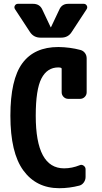

<svg xmlns="http://www.w3.org/2000/svg" viewBox="-20 -990 540 1020"><path d="M407.2 -724.6Q421.9 -720.7 431.2 -708.5Q440.4 -696.3 440.4 -679.7V-500Q440.4 -485.4 430.2 -475.1Q419.9 -464.8 405.3 -464.8H342.8Q328.1 -464.8 317.9 -475.1Q307.6 -485.4 307.6 -500V-624Q307.6 -628.9 303.7 -629.9Q295.9 -631.8 290 -631.8Q230.5 -631.8 200.2 -573.2Q169.9 -514.6 169.9 -375Q169.9 -95.7 320.3 -95.7Q362.3 -95.7 403.3 -112.3Q414.1 -117.2 424.3 -109.9Q434.6 -102.5 434.6 -90.8V-49.8Q434.6 -34.2 425.3 -21Q416 -7.8 401.4 -3.9Q348.6 9.8 294.9 9.8Q172.9 9.8 104 -84.5Q35.2 -178.7 35.2 -375Q35.2 -567.4 98.6 -653.8Q162.1 -740.2 290 -740.2Q352.5 -739.3 407.2 -724.6ZM424.8 -969.7Q435.5 -969.7 440.9 -960.4Q446.3 -951.2 440.4 -941.4L360.4 -819.3Q341.8 -790 304.7 -790H195.3Q159.2 -790 139.6 -819.3L59.6 -941.4Q53.7 -951.2 59.1 -960.4Q64.5 -969.7 75.2 -969.7H155.3Q191.4 -969.7 205.1 -938.5L249 -845.7Q249 -844.7 250 -844.7Q251 -844.7 251 -845.7L294.9 -938.5Q308.6 -970.7 344.7 -969.7Z"/></svg>

Font: Rounded-L Mgen+ 1mn bold
Style: Bold
Weight: 700
Designer: [Source Han Sans]
Ryoko NISHIZUKA  (kana & ideographs); Paul D. Hunt (Latin, Greek & Cyrillic); Wenlong ZHANG  (bopomofo
Version: Version 1.059.20150602